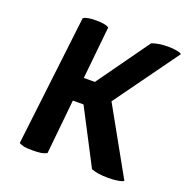

<svg xmlns="http://www.w3.org/2000/svg" viewBox="-128 -835 934 959"><g transform="rotate(20 339.0 -355.5)"><path d="M73.2 -8.8Q84 -2.9 99.6 1Q116.2 3.9 144.5 3.9Q173.8 3.9 191.4 1Q210 -2.9 220.7 -8.8Q230.5 -105.5 250 -298.8Q264.6 -298.8 306.6 -298.8Q344.7 -226.6 457 -9.8Q470.7 -3.9 492.2 0Q514.6 3.9 546.9 3.9Q578.1 3.9 598.6 0Q619.1 -2.9 628.9 -9.8Q563.5 -127 432.6 -361.3Q494.1 -446.3 677.7 -701.2Q669.9 -708 651.4 -710.9Q631.8 -714.8 606.4 -714.8Q578.1 -714.8 555.7 -710.9Q533.2 -707 519.5 -701.2Q454.1 -608.4 321.3 -423.8Q306.6 -423.8 262.7 -423.8Q269.5 -493.2 291 -702.1Q281.2 -709 264.6 -711.9Q248 -714.8 222.7 -714.8Q198.2 -714.8 181.6 -711.9Q165 -709 155.3 -702.1Q127.9 -470.7 73.2 -8.8Z"/></g></svg>

Font: cl
Style: Bold Italic
Weight: 400
Designer: Mitja Miklavcic
Version: Version 7.504; 2011; Build 1022